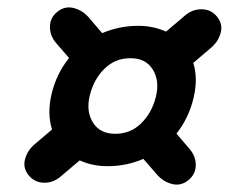

<svg xmlns="http://www.w3.org/2000/svg" viewBox="-20 -601 611 513"><path d="M57.5 -131.5Q40.5 -151.5 46.8 -175.2Q53 -199 72.5 -215.5L119 -255Q105.5 -298 118 -350.5Q131 -404.5 164.5 -446L130 -486Q113.5 -505 113.5 -529Q113.5 -553 132 -568.5Q152 -585.5 176 -579.8Q200 -574 217 -554.5L253 -512.5Q299 -532 349 -532Q390 -532 423.5 -516.5L475.5 -560.5Q494.5 -576.5 519 -576.2Q543.5 -576 559 -557.5Q576 -537.5 569.8 -513.8Q563.5 -490 544 -473.5L496.5 -433Q509.5 -390.5 497 -338.5Q484 -285 451.5 -244L486.5 -203Q503 -184 503 -160.2Q503 -136.5 484.5 -120.5Q464.5 -103.5 440.5 -109.2Q416.5 -115 399.5 -134.5L363 -176.5Q318 -157 267.5 -157Q226.5 -157 193 -172.5L141 -128.5Q122 -112.5 97.8 -112.8Q73.5 -113 57.5 -131.5ZM288 -243.5Q329 -243.5 357.5 -271.8Q386 -300 396.5 -342.5Q407 -385 388.2 -415.2Q369.5 -445.5 328.5 -445.5Q287.5 -445.5 259 -417.2Q230.5 -389 220 -346.5Q209.5 -304 228.2 -273.8Q247 -243.5 288 -243.5Z"/></svg>

Font: Fraunces 144pt S100 Black
Style: Italic
Weight: 900
Italic angle: -16°
Version: Version 1.000; ttfautohint (v1.8.3)